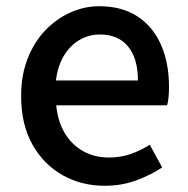

<svg xmlns="http://www.w3.org/2000/svg" viewBox="-20 -584 606 618"><path d="M317 14Q242 14 181 -20.5Q120 -55 84 -119.5Q48 -184 48 -275Q48 -342 69 -395.5Q90 -449 126 -486.5Q162 -524 207 -544Q252 -564 299 -564Q372 -564 422 -531.5Q472 -499 498 -440.5Q524 -382 524 -304Q524 -287 522.5 -271.5Q521 -256 518 -245H161Q166 -193 188.5 -155.5Q211 -118 247.5 -97.5Q284 -77 331 -77Q368 -77 400 -88Q432 -99 462 -118L502 -45Q464 -20 417.5 -3Q371 14 317 14ZM160 -325H424Q424 -395 392.5 -434Q361 -473 301 -473Q267 -473 237 -456Q207 -439 186.5 -406Q166 -373 160 -325Z"/></svg>

Font: Noto Sans TC Thin Medium
Style: Regular
Weight: 500
Version: Version 2.004-H2;hotconv 1.0.118;makeotfexe 2.5.65603